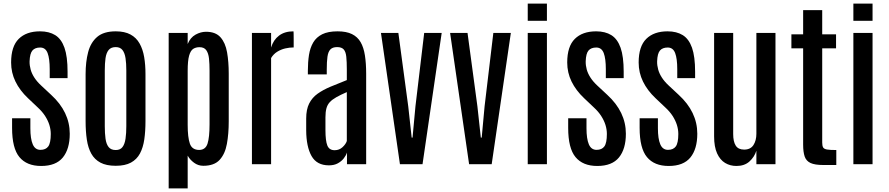

<svg xmlns="http://www.w3.org/2000/svg" viewBox="-20 -916 4958 1071"><path d="M209.5 9.8Q129.4 9.8 88.4 -39.6Q47.4 -88.9 47.4 -202.6V-256.3H149.4V-200.7Q149.4 -142.1 162.6 -111.1Q175.8 -80.1 205.6 -80.1Q235.4 -80.1 249.3 -99.4Q263.2 -118.7 263.2 -168.5Q263.2 -193.8 255.4 -219Q247.6 -244.1 231.7 -268.8Q215.8 -293.5 190.9 -316.4L136.2 -368.2Q90.3 -411.6 66.2 -461.2Q42 -510.7 42 -567.4Q42 -657.2 84.5 -699.2Q127 -741.2 203.1 -741.2Q253.9 -741.2 288.1 -720Q322.3 -698.7 339.6 -649.7Q356.9 -600.6 356.9 -516.1V-480H257.3V-530.3Q257.3 -588.9 245.6 -619.9Q233.9 -650.9 204.1 -650.9Q175.3 -650.9 160.9 -634.3Q146.5 -617.7 145 -573.7Q144.5 -551.3 150.9 -528.3Q157.2 -505.4 171.6 -483.2Q186 -460.9 209 -439.5L265.1 -387.2Q316.9 -339.8 343 -285.4Q369.1 -231 369.1 -169.9Q369.1 -85 330.6 -37.6Q292 9.8 209.5 9.8Z M625.5 8.8Q573.2 8.8 540.3 -8.8Q507.3 -26.4 489.3 -58.8Q471.2 -91.3 464.4 -137.2Q457.5 -183.1 457.5 -240.2V-502.4Q457.5 -571.3 471.7 -625.2Q485.8 -679.2 522.2 -710.2Q558.6 -741.2 625.5 -741.2Q675.3 -741.2 707.8 -723.6Q740.2 -706.1 758.5 -673.6Q776.9 -641.1 784.2 -597.7Q791.5 -554.2 791.5 -502.4V-240.2Q791.5 -184.1 784.9 -138.4Q778.3 -92.8 760.7 -59.8Q743.2 -26.9 710.4 -9Q677.7 8.8 625.5 8.8ZM625.5 -79.1Q650.9 -79.1 663.3 -95.7Q675.8 -112.3 680.2 -142.3Q684.6 -172.4 684.6 -211.9V-522.9Q684.6 -562.5 680.2 -591.6Q675.8 -620.6 663.1 -637Q650.4 -653.3 625.5 -653.3Q599.1 -653.3 585.9 -637Q572.8 -620.6 568.6 -591.6Q564.5 -562.5 564.5 -522.9V-211.9Q564.5 -172.4 568.6 -142.3Q572.8 -112.3 585.9 -95.7Q599.1 -79.1 625.5 -79.1Z M920.9 134.8V-732.4H1026.9V-670.4Q1041.5 -706.5 1070.6 -722.7Q1099.6 -738.8 1129.4 -738.8Q1182.6 -738.8 1210 -708Q1237.3 -677.2 1246.6 -624.3Q1255.9 -571.3 1255.9 -504.9V-239.3Q1255.9 -169.4 1245.6 -113.3Q1235.4 -57.1 1205.1 -24.2Q1174.8 8.8 1113.8 8.8Q1085.4 8.8 1062.3 -8.3Q1039.1 -25.4 1026.9 -47.9V134.8ZM1091.3 -79.6Q1126.5 -80.1 1137.7 -115Q1148.9 -149.9 1148.9 -223.1V-521Q1148.9 -560.1 1145.8 -589.6Q1142.6 -619.1 1130.6 -636Q1118.7 -652.8 1092.8 -652.8Q1072.3 -652.8 1057.6 -643.3Q1043 -633.8 1034.9 -605.5Q1026.9 -577.1 1026.9 -521V-219.2Q1026.9 -149.9 1039.1 -114.7Q1051.3 -79.6 1091.3 -79.6Z M1385.3 0V-732.4H1492.2V-650.9Q1504.9 -693.4 1536.4 -717.3Q1567.9 -741.2 1616.7 -741.2Q1617.7 -741.2 1617.9 -727.5Q1618.2 -713.9 1618.2 -696.3Q1618.2 -678.7 1618.2 -665Q1618.2 -651.4 1618.2 -651.4Q1594.7 -651.4 1570.8 -645.8Q1546.9 -640.1 1526.1 -627.2Q1505.4 -614.3 1492.2 -592.3V0Z M1814.9 6.3Q1747.1 6.3 1717.8 -45.7Q1688.5 -97.7 1688 -189V-254.9Q1688 -305.7 1704.6 -338.6Q1721.2 -371.6 1751.7 -393.3Q1782.2 -415 1823.7 -432.4Q1865.2 -449.7 1914.6 -469.2V-527.3Q1914.6 -572.3 1911.6 -599.9Q1908.7 -627.4 1897.2 -640.4Q1885.7 -653.3 1860.4 -653.3Q1835.4 -653.3 1823 -640.4Q1810.5 -627.4 1806.6 -599.6Q1802.7 -571.8 1802.7 -527.8V-501H1697.3V-522Q1697.3 -569.8 1703.6 -609.9Q1710 -649.9 1727.3 -679.2Q1744.6 -708.5 1777.3 -724.9Q1810.1 -741.2 1862.8 -741.2Q1912.1 -741.2 1943.4 -725.8Q1974.6 -710.4 1991.7 -680.7Q2008.8 -650.9 2015.6 -606.7Q2022.5 -562.5 2022.5 -504.4V0H1915.5V-65.4Q1910.6 -49.3 1897.7 -32.7Q1884.8 -16.1 1864.3 -4.9Q1843.8 6.3 1814.9 6.3ZM1846.7 -78.1Q1872.6 -78.1 1890.9 -95.2Q1909.2 -112.3 1914.6 -129.4V-402.3Q1878.9 -386.7 1855.7 -373.5Q1832.5 -360.4 1819.3 -345.9Q1806.2 -331.5 1800.8 -311.5Q1795.4 -291.5 1795.4 -261.2V-190.4Q1795.4 -130.9 1805.9 -104.5Q1816.4 -78.1 1846.7 -78.1Z M2210.9 0 2105 -732.4H2202.1L2257.3 -322.3L2276.4 -148.4H2281.2L2297.4 -322.8L2346.2 -732.4H2443.8L2336.9 0Z M2596.7 0 2490.7 -732.4H2587.9L2643.1 -322.3L2662.1 -148.4H2667L2683.1 -322.8L2731.9 -732.4H2829.6L2722.7 0Z M2923.8 0V-732.4H3030.8V0ZM2923.8 -799.8V-896H3030.8V-799.8Z M3311.5 9.8Q3231.4 9.8 3190.4 -39.6Q3149.4 -88.9 3149.4 -202.6V-256.3H3251.5V-200.7Q3251.5 -142.1 3264.6 -111.1Q3277.8 -80.1 3307.6 -80.1Q3337.4 -80.1 3351.3 -99.4Q3365.2 -118.7 3365.2 -168.5Q3365.2 -193.8 3357.4 -219Q3349.6 -244.1 3333.7 -268.8Q3317.9 -293.5 3293 -316.4L3238.3 -368.2Q3192.4 -411.6 3168.2 -461.2Q3144 -510.7 3144 -567.4Q3144 -657.2 3186.5 -699.2Q3229 -741.2 3305.2 -741.2Q3356 -741.2 3390.1 -720Q3424.3 -698.7 3441.7 -649.7Q3459 -600.6 3459 -516.1V-480H3359.4V-530.3Q3359.4 -588.9 3347.7 -619.9Q3335.9 -650.9 3306.2 -650.9Q3277.3 -650.9 3262.9 -634.3Q3248.5 -617.7 3247.1 -573.7Q3246.6 -551.3 3252.9 -528.3Q3259.3 -505.4 3273.7 -483.2Q3288.1 -460.9 3311 -439.5L3367.2 -387.2Q3418.9 -339.8 3445.1 -285.4Q3471.2 -231 3471.2 -169.9Q3471.2 -85 3432.6 -37.6Q3394 9.8 3311.5 9.8Z M3710 9.8Q3629.9 9.8 3588.9 -39.6Q3547.9 -88.9 3547.9 -202.6V-256.3H3649.9V-200.7Q3649.9 -142.1 3663.1 -111.1Q3676.3 -80.1 3706.1 -80.1Q3735.8 -80.1 3749.8 -99.4Q3763.7 -118.7 3763.7 -168.5Q3763.7 -193.8 3755.9 -219Q3748 -244.1 3732.2 -268.8Q3716.3 -293.5 3691.4 -316.4L3636.7 -368.2Q3590.8 -411.6 3566.7 -461.2Q3542.5 -510.7 3542.5 -567.4Q3542.5 -657.2 3585 -699.2Q3627.4 -741.2 3703.6 -741.2Q3754.4 -741.2 3788.6 -720Q3822.8 -698.7 3840.1 -649.7Q3857.4 -600.6 3857.4 -516.1V-480H3757.8V-530.3Q3757.8 -588.9 3746.1 -619.9Q3734.4 -650.9 3704.6 -650.9Q3675.8 -650.9 3661.4 -634.3Q3647 -617.7 3645.5 -573.7Q3645 -551.3 3651.4 -528.3Q3657.7 -505.4 3672.1 -483.2Q3686.5 -460.9 3709.5 -439.5L3765.6 -387.2Q3817.4 -339.8 3843.5 -285.4Q3869.6 -231 3869.6 -169.9Q3869.6 -85 3831.1 -37.6Q3792.5 9.8 3710 9.8Z M4087.9 9.8Q4052.7 9.8 4024.7 -7.1Q3996.6 -23.9 3980 -60.5Q3963.4 -97.2 3963.4 -155.3V-732.4H4069.8V-168.5Q4069.8 -126 4084 -103.8Q4098.1 -81.5 4130.9 -81.5Q4166.5 -81.5 4182.9 -106.9Q4199.2 -132.3 4199.2 -169.9V-732.4H4305.7V0H4199.2V-75.2Q4188 -40 4160.4 -15.1Q4132.8 9.8 4087.9 9.8Z M4572.3 4.4Q4525.4 4.4 4501.2 -6.8Q4477.1 -18.1 4468.5 -43.2Q4460 -68.4 4460 -109.4V-646.5H4394.5V-724.6H4460V-859.4H4566.4V-724.6H4643.6V-646.5H4566.4V-121.1Q4566.4 -103 4571.3 -94Q4576.2 -85 4593 -82Q4609.9 -79.1 4645 -79.1V4.4Z M4740.2 0V-732.4H4847.2V0ZM4740.2 -799.8V-896H4847.2V-799.8Z"/></svg>

Font: Antonio Medium
Style: Regular
Weight: 500
Designer: Vernon Adams
Foundry: Vernon Adams
Version: Version 1.002